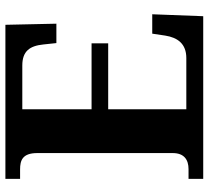

<svg xmlns="http://www.w3.org/2000/svg" viewBox="-50 -704 754 693"><g transform="rotate(-90 326.5 -357.0)"><path d="M28 0H615L622 -184H552L545 -137C538 -93 516 -61 464 -61H279V-343H517V-403H279V-653H437C489 -653 508 -626 513 -577L518 -530H588L584 -714H28V-661H62C94 -661 121 -653 121 -599V-110C121 -69 97 -53 63 -53H28Z"/></g></svg>

Font: Noto Serif Telugu
Style: Bold
Weight: 700
Designer: Jelle Bosma - Monotype Design Team
Foundry: Monotype Imaging Inc.
Version: Version 2.005